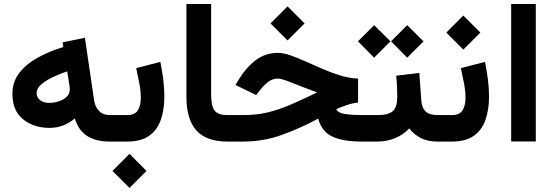

<svg xmlns="http://www.w3.org/2000/svg" viewBox="-20 -702 2745 952"><path d="M524.9 0Q455.6 0 412.4 -27.6Q369.1 -55.2 351.1 -114.7Q294.9 -67.9 226.1 -67.9Q147 -67.9 94.2 -110.8Q41.5 -153.8 41.5 -236.3Q41.5 -296.9 76.4 -341.3Q111.3 -385.7 168.7 -417Q226.1 -448.2 293.9 -468.8L290.5 -492.2L400.9 -514.6L446.8 -203.6Q451.7 -171.9 470.9 -151.6Q490.2 -131.3 526.9 -131.3H541.5V0ZM326.2 -259.3Q326.2 -266.1 325 -274.2Q323.7 -282.2 322.3 -291.5L313 -348.1Q272.9 -334.5 238.5 -317.9Q204.1 -301.3 182.9 -282Q161.6 -262.7 161.6 -240.7Q161.6 -218.3 179 -205.1Q196.3 -191.9 224.6 -191.9Q248.5 -191.9 271.7 -199.5Q294.9 -207 310.5 -221.9Q326.2 -236.8 326.2 -259.3Z M609.9 0H521.5V-131.3H609.9Q649.4 -131.3 663.8 -155.3Q678.2 -179.2 678.2 -216.3Q678.2 -249.5 670.9 -288.3Q663.6 -327.1 655.3 -364.3L774.9 -395Q784.2 -350.6 789.6 -306.9Q794.9 -263.2 794.9 -223.6Q794.9 -159.7 777.8 -109.1Q760.7 -58.6 720.2 -29.3Q679.7 0 609.9 0ZM622.1 61 706.5 145.5 622.1 230 537.6 145.5Z M904.3 -682.1H1026.9V-231.9Q1026.9 -176.8 1043.7 -154.1Q1060.5 -131.3 1108.9 -131.3H1121.1V0H1108.9Q1002.9 0 953.6 -55.4Q904.3 -110.8 904.3 -222.7Z M1405.8 -670.4 1490.2 -585.9 1405.8 -501.5 1321.3 -585.9ZM1755.4 -312.5V-193.4Q1729 -190.9 1700 -181.2Q1670.9 -171.4 1647.5 -160.6Q1654.8 -142.1 1691.4 -136.7Q1728 -131.3 1775.9 -131.3H1802.7V0H1773.9Q1682.6 0 1629.2 -24.2Q1575.7 -48.3 1557.6 -113.8Q1466.3 -64.9 1376 -32.5Q1285.6 0 1183.1 0H1101.6V-131.3H1184.6Q1250.5 -131.3 1305.7 -144.3Q1360.8 -157.2 1419.2 -182.4Q1477.5 -207.5 1552.7 -243.7Q1479 -271 1427.5 -291.7Q1376 -312.5 1358.4 -312.5Q1331.5 -312.5 1309.8 -295.9Q1288.1 -279.3 1273.4 -260.3L1250 -231L1147.5 -280.8L1166.5 -312Q1200.2 -367.2 1247.8 -403.6Q1295.4 -439.9 1358.9 -439.9Q1385.3 -439.9 1421.1 -427.2Q1457 -414.6 1498.5 -395.8Q1540 -377 1584.2 -358.2Q1628.4 -339.4 1672.1 -326.4Q1715.8 -313.5 1755.4 -312.5Z M1999 -577.1 2080.1 -497.1 1999 -416 1918.9 -497.1ZM1835 -577.1 1916 -497.1 1835 -416 1754.9 -497.1ZM1783.2 -131.3H1851.6Q1906.7 -131.3 1928.2 -151.4Q1949.7 -171.4 1949.7 -222.2Q1949.7 -249.5 1948.5 -275.4Q1947.3 -301.3 1944.8 -326.7L2059.1 -340.3L2068.8 -205.6Q2071.3 -167 2090.6 -149.2Q2109.9 -131.3 2150.9 -131.3H2161.1V0H2149.9Q2100.1 0 2065.7 -18.1Q2031.2 -36.1 2009.3 -65.4Q1980.5 -34.2 1939.2 -17.1Q1897.9 0 1851.6 0H1783.2Z M2219.7 0H2141.6V-131.3H2219.7Q2259.3 -131.3 2273.7 -155.3Q2288.1 -179.2 2288.1 -216.3Q2288.1 -249.5 2280.8 -288.3Q2273.4 -327.1 2265.1 -364.3L2384.8 -395Q2394 -350.6 2399.4 -306.9Q2404.8 -263.2 2404.8 -223.6Q2404.8 -159.7 2387.7 -109.1Q2370.6 -58.6 2330.1 -29.3Q2289.6 0 2219.7 0ZM2277.3 -625 2361.8 -540.5 2277.3 -456.1 2192.9 -540.5Z M2636.7 -682.1V-0.5H2514.6V-682.1Z"/></svg>

Font: Vazirmatn UI FD
Style: Bold
Weight: 700
Designer: Saber Rastikerdar
Foundry: Saber Rastikerdar
Version: Version 33.003